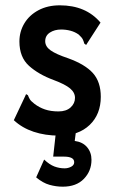

<svg xmlns="http://www.w3.org/2000/svg" viewBox="-20 -499 440 722"><path d="M203 11Q150 11 106.5 -3.5Q63 -18 32 -47L74 -136L78 -145L85 -141Q88 -133 92 -126Q96 -119 109 -109Q127 -95 149 -87.5Q171 -80 200 -80Q229 -80 245.5 -95Q262 -110 262 -131Q262 -151 243.5 -166.5Q225 -182 182 -198Q125 -219 89 -251.5Q53 -284 53 -343Q53 -380 71.5 -411Q90 -442 124.5 -460.5Q159 -479 205 -479Q303 -479 358 -414L309 -338L304 -330L297 -335Q295 -343 291.5 -350.5Q288 -358 276 -369Q262 -379 245 -383.5Q228 -388 210 -388Q185 -388 167.5 -376.5Q150 -365 150 -344Q150 -324 170.5 -309.5Q191 -295 236 -280Q300 -257 329.5 -224Q359 -191 359 -135Q359 -69 317 -29Q275 11 203 11ZM216 203Q191 203 166 196Q141 189 116 168L146 101Q166 120 184.5 127Q203 134 223 134Q236 134 247.5 128Q259 122 259 111Q259 100 249 95Q239 90 222 90H180L190 0H265L261 31Q291 35 307.5 54.5Q324 74 324 102Q324 144 295.5 173.5Q267 203 216 203Z"/></svg>

Font: Inconsolata Condensed ExtraBold
Style: Regular
Weight: 800
Width: 3
Monospace: yes
Designer: Raph Levien, Cyreal, Brenton Simpson
Foundry: Raph Levien, Cyreal, Google
Version: Version 3.001; ttfautohint (v1.8.2.53-6de2)